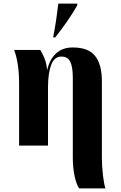

<svg xmlns="http://www.w3.org/2000/svg" viewBox="-20 -816 677 1076"><path d="M424 240H571Q563 218 557 166.5Q551 115 551 69V-360Q551 -455 513 -502.5Q475 -550 388 -550Q330 -550 294 -516.5Q258 -483 245 -425H244Q240 -464 228.5 -491Q217 -518 206 -536H59Q71 -507 79 -458.5Q87 -410 87 -348V0H249V-326Q249 -404 266.5 -451.5Q284 -499 324 -499Q361 -499 374.5 -468.5Q388 -438 388 -383V69Q388 123 398 170.5Q408 218 424 240ZM279 -606H289Q322 -647 355 -694.5Q388 -742 413 -786V-796H307Q302 -755 295 -706.5Q288 -658 279 -614Z"/></svg>

Font: Noto Serif Display SemiCondensed Extra
Style: Regular
Weight: 800
Width: 4
Designer: Monotype Design Team
Foundry: Monotype Imaging Inc.
Version: Version 1.900